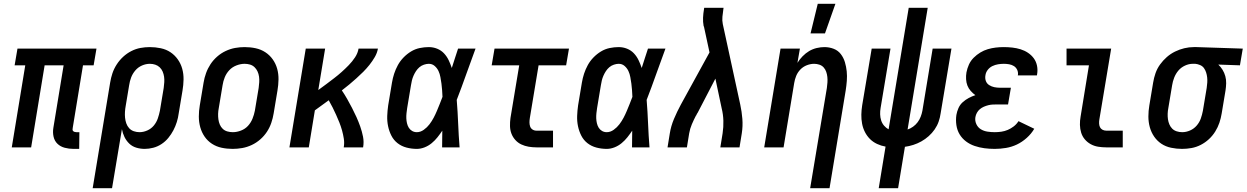

<svg xmlns="http://www.w3.org/2000/svg" viewBox="-20 -776 6564 1011"><path d="M367 8Q343 8 320.5 2Q298 -4 282.5 -19Q267 -34 262 -56.5Q257 -79 261 -103L315 -432H215L144 0H42L113 -432H57L72 -520H488L473 -432H417L363 -103Q362 -98 362 -93.5Q362 -89 365 -86Q368 -83 372.5 -81.5Q377 -80 382 -80H398L397 8Z M468 215 560 -341Q564 -366 572 -390Q580 -414 594.5 -436.5Q609 -459 628.5 -477Q648 -495 671.5 -507Q695 -519 719.5 -523.5Q744 -528 769 -528Q798 -528 826.5 -522Q855 -516 877.5 -501Q900 -486 916 -463.5Q932 -441 939.5 -414Q947 -387 946.5 -357.5Q946 -328 941 -299L921 -179Q918 -156 911 -133.5Q904 -111 893 -90Q882 -69 866.5 -50Q851 -31 830.5 -17.5Q810 -4 787 2Q764 8 742 8Q719 8 697.5 1.5Q676 -5 660.5 -20Q645 -35 635.5 -54.5Q626 -74 622 -96L570 215ZM715 -80Q735 -80 755.5 -89Q776 -98 790 -115Q804 -132 811 -152.5Q818 -173 822 -193L842 -313Q844 -328 845 -343Q846 -358 844 -372Q842 -386 836.5 -399Q831 -412 821 -421.5Q811 -431 797.5 -435.5Q784 -440 769 -440Q748 -440 727.5 -431Q707 -422 692.5 -405Q678 -388 670.5 -368Q663 -348 660 -327L642 -219Q639 -203 638 -187Q637 -171 638.5 -156Q640 -141 645 -126.5Q650 -112 660 -101Q670 -90 684.5 -85Q699 -80 715 -80Z M1205 8Q1175 8 1147 2Q1119 -4 1096 -19Q1073 -34 1057.5 -56.5Q1042 -79 1034.5 -106Q1027 -133 1027 -162.5Q1027 -192 1032 -221L1052 -341Q1056 -366 1065 -391Q1074 -416 1088.5 -438Q1103 -460 1123.5 -478Q1144 -496 1168.5 -507.5Q1193 -519 1218 -523.5Q1243 -528 1268 -528Q1298 -528 1326 -522Q1354 -516 1377 -501Q1400 -486 1416 -463.5Q1432 -441 1439.5 -414Q1447 -387 1446.5 -357.5Q1446 -328 1441 -299L1421 -179Q1417 -154 1408.5 -129Q1400 -104 1385.5 -82Q1371 -60 1350.5 -42Q1330 -24 1305.5 -12.5Q1281 -1 1255.5 3.5Q1230 8 1205 8ZM1206 -80Q1227 -80 1249 -88.5Q1271 -97 1286 -113.5Q1301 -130 1309.5 -151Q1318 -172 1322 -193L1342 -313Q1344 -328 1345 -343Q1346 -358 1344 -372.5Q1342 -387 1336 -400Q1330 -413 1320 -422.5Q1310 -432 1296.5 -436Q1283 -440 1268 -440Q1247 -440 1225 -431.5Q1203 -423 1187.5 -406.5Q1172 -390 1163.5 -369Q1155 -348 1152 -327L1132 -207Q1129 -192 1128.5 -177Q1128 -162 1130 -147.5Q1132 -133 1137.5 -120Q1143 -107 1153 -97.5Q1163 -88 1177 -84Q1191 -80 1206 -80Z M1504 0 1590 -520H1692L1656 -302Q1677 -317 1697.5 -332.5Q1718 -348 1739 -364Q1760 -380 1779 -397Q1798 -414 1816.5 -433Q1835 -452 1849.5 -474Q1864 -496 1868 -520H1970Q1966 -497 1953.5 -475.5Q1941 -454 1925.5 -434.5Q1910 -415 1892.5 -397.5Q1875 -380 1856.5 -363.5Q1838 -347 1819 -331Q1800 -315 1780 -300Q1795 -278 1808 -255Q1821 -232 1833.5 -208Q1846 -184 1857 -159.5Q1868 -135 1877 -109.5Q1886 -84 1891.5 -56.5Q1897 -29 1892 0H1790Q1794 -23 1790.5 -45.5Q1787 -68 1781 -89.5Q1775 -111 1767 -131Q1759 -151 1750 -171Q1741 -191 1731.5 -210Q1722 -229 1711 -248Q1693 -235 1674.5 -221.5Q1656 -208 1638 -195L1606 0Z M2175 8Q2147 8 2120.5 1Q2094 -6 2073.5 -22Q2053 -38 2041 -61.5Q2029 -85 2023.5 -111.5Q2018 -138 2019 -165.5Q2020 -193 2024 -221L2044 -341Q2048 -365 2055.5 -388Q2063 -411 2075 -433Q2087 -455 2105 -473.5Q2123 -492 2144.5 -505Q2166 -518 2190 -523Q2214 -528 2238 -528Q2261 -528 2282 -519.5Q2303 -511 2318 -495Q2333 -479 2342.5 -459Q2352 -439 2359 -418Q2367 -444 2375.5 -469.5Q2384 -495 2392 -520H2484Q2459 -453 2435 -385Q2411 -317 2385 -250Q2390 -188 2392.5 -125.5Q2395 -63 2400 0H2308Q2308 -22 2308.5 -44Q2309 -66 2309 -88Q2297 -70 2283.5 -53Q2270 -36 2253 -22Q2236 -8 2215.5 0Q2195 8 2175 8ZM2175 -80Q2194 -80 2211.5 -92.5Q2229 -105 2241.5 -121.5Q2254 -138 2263.5 -156Q2273 -174 2280.5 -192Q2288 -210 2295.5 -228.5Q2303 -247 2310 -266Q2309 -284 2308 -301.5Q2307 -319 2304.5 -336Q2302 -353 2299 -370Q2296 -387 2289 -402Q2282 -417 2269 -428.5Q2256 -440 2238 -440Q2226 -440 2212.5 -435.5Q2199 -431 2188.5 -422Q2178 -413 2170.5 -401.5Q2163 -390 2157.5 -377.5Q2152 -365 2149 -352.5Q2146 -340 2144 -327L2124 -207Q2122 -194 2120.5 -180Q2119 -166 2119.5 -153Q2120 -140 2123 -127Q2126 -114 2132.5 -103.5Q2139 -93 2150 -86.5Q2161 -80 2175 -80Z M2805 0Q2784 0 2763.5 -3.5Q2743 -7 2725 -15.5Q2707 -24 2693.5 -39Q2680 -54 2673 -72.5Q2666 -91 2665.5 -112Q2665 -133 2668 -155L2714 -432H2569L2584 -520H2976L2961 -432H2816L2770 -155Q2768 -143 2768 -131.5Q2768 -120 2771.5 -110Q2775 -100 2784 -94Q2793 -88 2805 -88H2892V0Z M3175 8Q3147 8 3120.5 1Q3094 -6 3073.5 -22Q3053 -38 3041 -61.5Q3029 -85 3023.5 -111.5Q3018 -138 3019 -165.5Q3020 -193 3024 -221L3044 -341Q3048 -365 3055.5 -388Q3063 -411 3075 -433Q3087 -455 3105 -473.5Q3123 -492 3144.5 -505Q3166 -518 3190 -523Q3214 -528 3238 -528Q3261 -528 3282 -519.5Q3303 -511 3318 -495Q3333 -479 3342.5 -459Q3352 -439 3359 -418Q3367 -444 3375.5 -469.5Q3384 -495 3392 -520H3484Q3459 -453 3435 -385Q3411 -317 3385 -250Q3390 -188 3392.5 -125.5Q3395 -63 3400 0H3308Q3308 -22 3308.5 -44Q3309 -66 3309 -88Q3297 -70 3283.5 -53Q3270 -36 3253 -22Q3236 -8 3215.5 0Q3195 8 3175 8ZM3175 -80Q3194 -80 3211.5 -92.5Q3229 -105 3241.5 -121.5Q3254 -138 3263.5 -156Q3273 -174 3280.5 -192Q3288 -210 3295.5 -228.5Q3303 -247 3310 -266Q3309 -284 3308 -301.5Q3307 -319 3304.5 -336Q3302 -353 3299 -370Q3296 -387 3289 -402Q3282 -417 3269 -428.5Q3256 -440 3238 -440Q3226 -440 3212.5 -435.5Q3199 -431 3188.5 -422Q3178 -413 3170.5 -401.5Q3163 -390 3157.5 -377.5Q3152 -365 3149 -352.5Q3146 -340 3144 -327L3124 -207Q3122 -194 3120.5 -180Q3119 -166 3119.5 -153Q3120 -140 3123 -127Q3126 -114 3132.5 -103.5Q3139 -93 3150 -86.5Q3161 -80 3175 -80Z M3495 0 3507 -74Q3513 -112 3529 -150Q3545 -188 3565 -225L3716 -500L3688 -630Q3688 -633 3687 -635Q3686 -637 3685 -639Q3681 -661 3682 -683Q3683 -705 3687 -728L3688 -735H3790L3789 -728Q3786 -708 3784 -688Q3782 -668 3786 -649L3878 -225Q3886 -188 3889 -150Q3892 -112 3886 -74L3874 0H3773L3785 -74Q3790 -107 3789 -140.5Q3788 -174 3780 -206L3747 -362L3654 -183Q3652 -180 3649.5 -176Q3647 -172 3646 -168H3645Q3633 -145 3623 -121.5Q3613 -98 3609 -74L3597 0Z M4246 215 4334 -313Q4336 -327 4337 -342Q4338 -357 4336.5 -371Q4335 -385 4330.5 -398Q4326 -411 4317 -421Q4308 -431 4294.5 -435.5Q4281 -440 4267 -440Q4248 -440 4228.5 -432.5Q4209 -425 4194.5 -410Q4180 -395 4172.5 -376.5Q4165 -358 4162 -339L4106 0H4004L4090 -520H4192L4179 -445Q4190 -463 4206 -479.5Q4222 -496 4240.5 -507Q4259 -518 4280 -523Q4301 -528 4321 -528Q4347 -528 4370 -519Q4393 -510 4407.5 -491Q4422 -472 4429 -448.5Q4436 -425 4438.5 -400.5Q4441 -376 4439 -350Q4437 -324 4433 -299L4348 215ZM4248 -600 4286 -756H4379L4324 -600Z M4607 215 4643 -4Q4620 -8 4598.5 -18Q4577 -28 4561 -44Q4545 -60 4534.5 -80.5Q4524 -101 4519.5 -124.5Q4515 -148 4515.5 -172.5Q4516 -197 4520 -222L4570 -520H4669L4617 -208Q4614 -191 4614.5 -174Q4615 -157 4620 -141.5Q4625 -126 4635.5 -114Q4646 -102 4659 -95L4765 -735H4865L4759 -94Q4774 -99 4788 -109Q4802 -119 4812 -132.5Q4822 -146 4828 -161.5Q4834 -177 4837 -193L4891 -520H4990L4933 -179Q4930 -157 4922.5 -135.5Q4915 -114 4901.5 -94.5Q4888 -75 4870 -59Q4852 -43 4831.5 -31.5Q4811 -20 4789 -13Q4767 -6 4745 -3L4709 215Z M5218 8Q5190 8 5163.5 4.5Q5137 1 5112 -7.5Q5087 -16 5066.5 -31.5Q5046 -47 5033 -68.5Q5020 -90 5016 -117Q5012 -144 5016 -171Q5019 -189 5027 -207Q5035 -225 5049.5 -238Q5064 -251 5081 -260Q5098 -269 5116 -275Q5103 -284 5091.5 -297Q5080 -310 5074 -325.5Q5068 -341 5067 -359Q5066 -377 5069 -395Q5073 -416 5082 -436Q5091 -456 5107 -472Q5123 -488 5142 -499.5Q5161 -511 5181.5 -517Q5202 -523 5223 -525.5Q5244 -528 5265 -528Q5288 -528 5310.5 -525.5Q5333 -523 5354 -516.5Q5375 -510 5393 -498Q5411 -486 5423.5 -469Q5436 -452 5440.5 -430Q5445 -408 5441 -385L5440 -379H5339L5340 -381Q5342 -396 5336 -408.5Q5330 -421 5319 -428Q5308 -435 5294 -437.5Q5280 -440 5266 -440Q5251 -440 5235.5 -437.5Q5220 -435 5205.5 -428Q5191 -421 5181 -408Q5171 -395 5169 -380Q5166 -364 5171 -350Q5176 -336 5188.5 -328Q5201 -320 5215.5 -317Q5230 -314 5246 -314H5303L5288 -226H5231Q5219 -226 5207.5 -225.5Q5196 -225 5184 -222Q5172 -219 5160.5 -214Q5149 -209 5139.5 -201Q5130 -193 5124 -182Q5118 -171 5116 -159Q5113 -140 5121 -122.5Q5129 -105 5144.5 -95.5Q5160 -86 5179 -83Q5198 -80 5218 -80Q5235 -80 5252.5 -82.5Q5270 -85 5286.5 -92Q5303 -99 5318 -110.5Q5333 -122 5343 -138L5426 -98Q5411 -72 5386.5 -50Q5362 -28 5334.5 -15Q5307 -2 5277 3Q5247 8 5218 8Z M5805 0Q5783 0 5762 -3.5Q5741 -7 5723 -17Q5705 -27 5692 -42.5Q5679 -58 5673 -77.5Q5667 -97 5666.5 -118.5Q5666 -140 5670 -162L5714 -432H5596V-520H5831L5769 -148Q5767 -137 5767.5 -126Q5768 -115 5772 -106.5Q5776 -98 5785 -93Q5794 -88 5805 -88H5892V0Z M6204 8Q6175 8 6146.5 2Q6118 -4 6095.5 -19Q6073 -34 6057.5 -56.5Q6042 -79 6034.5 -106Q6027 -133 6027 -162.5Q6027 -192 6032 -221L6052 -341Q6056 -366 6064.5 -390.5Q6073 -415 6088.5 -436.5Q6104 -458 6124 -475.5Q6144 -493 6167.5 -504.5Q6191 -516 6216 -522Q6241 -528 6266 -528H6281L6524 -520L6509 -432L6395 -436Q6408 -424 6417.5 -408.5Q6427 -393 6432 -375Q6437 -357 6436.5 -337.5Q6436 -318 6433 -299L6413 -179Q6409 -154 6401 -130Q6393 -106 6379 -83.5Q6365 -61 6345.5 -43Q6326 -25 6302.5 -13Q6279 -1 6254 3.5Q6229 8 6204 8ZM6205 -80Q6226 -80 6246.5 -89Q6267 -98 6281.5 -115Q6296 -132 6303 -152Q6310 -172 6314 -193L6334 -313Q6336 -327 6337 -341Q6338 -355 6336.5 -368.5Q6335 -382 6331 -394.5Q6327 -407 6319.5 -417.5Q6312 -428 6299 -433.5Q6286 -439 6274 -440H6260Q6240 -440 6219.5 -430.5Q6199 -421 6185 -404.5Q6171 -388 6163 -367.5Q6155 -347 6152 -327L6132 -207Q6129 -192 6128.5 -177Q6128 -162 6130 -148Q6132 -134 6137.5 -121Q6143 -108 6152.5 -98.5Q6162 -89 6176 -84.5Q6190 -80 6205 -80Z"/></svg>

Font: Iosevka Curly Semibold
Style: Italic
Weight: 600
Italic angle: -9°
Monospace: yes
Designer: Belleve Invis
Foundry: Belleve Invis
Version: Version 22.1.2; ttfautohint (v1.8.4)